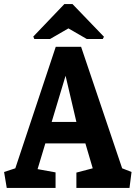

<svg xmlns="http://www.w3.org/2000/svg" viewBox="-25 -920 666 940"><path d="M8 0 -5 -78 50 -96 248 -691H372L573 -96L619 -78L609 0H349V-75L429 -96L393 -218H197L159 -92L247 -76V0ZM228 -323H349L296 -549ZM143 -729 138 -741 290 -900H330L484 -740L478 -729H400L310 -781L220 -729Z"/></svg>

Font: Kreon Light
Style: Bold
Weight: 700
Version: Version 2.002